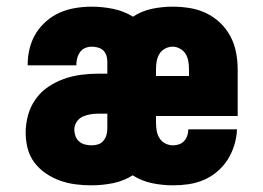

<svg xmlns="http://www.w3.org/2000/svg" viewBox="-20 -548 790 576"><path d="M254 8Q231 8 207 5Q183 2 160.5 -6Q138 -14 118 -27.5Q98 -41 83.5 -60Q69 -79 63 -102.5Q57 -126 57 -150Q57 -176 64 -202Q71 -228 86.5 -250Q102 -272 124 -287Q146 -302 171 -311Q196 -320 222.5 -323.5Q249 -327 276 -327H302V-364Q302 -373 299 -382Q296 -391 289.5 -397Q283 -403 273.5 -405.5Q264 -408 255 -408Q245 -408 235.5 -404Q226 -400 220 -391.5Q214 -383 211.5 -373Q209 -363 209 -353V-352H63V-354Q63 -379 69 -403Q75 -427 87.5 -447.5Q100 -468 119 -484.5Q138 -501 160 -510.5Q182 -520 206.5 -524Q231 -528 255 -528Q287 -528 319 -521.5Q351 -515 379 -498Q405 -515 435.5 -521.5Q466 -528 498 -528Q523 -528 548.5 -524Q574 -520 597.5 -509Q621 -498 640 -480Q659 -462 671 -439.5Q683 -417 688 -391.5Q693 -366 693 -340V-200H448V-180Q448 -168 450 -156Q452 -144 458.5 -133.5Q465 -123 476 -117.5Q487 -112 499 -112Q508 -112 517 -115Q526 -118 532.5 -125Q539 -132 542 -141.5Q545 -151 545 -160H691Q690 -136 683 -113Q676 -90 663.5 -70Q651 -50 632.5 -34Q614 -18 592 -8.5Q570 1 546.5 4.5Q523 8 499 8Q467 8 436 1.5Q405 -5 378 -22Q351 -5 319 1.5Q287 8 254 8ZM448 -320H547V-340Q547 -352 545 -364Q543 -376 537 -386Q531 -396 520 -402Q509 -408 498 -408Q486 -408 475 -402Q464 -396 458 -386Q452 -376 450 -364Q448 -352 448 -340ZM255 -112Q265 -112 274.5 -115Q284 -118 290.5 -126Q297 -134 299.5 -143.5Q302 -153 302 -163V-207H276Q263 -207 251 -205Q239 -203 228 -198Q217 -193 210 -182.5Q203 -172 203 -159Q203 -149 206.5 -139.5Q210 -130 217.5 -123.5Q225 -117 235 -114.5Q245 -112 255 -112Z"/></svg>

Font: Iosevka Etoile Heavy
Style: Regular
Weight: 900
Designer: Belleve Invis
Foundry: Belleve Invis
Version: Version 22.1.2; ttfautohint (v1.8.4)